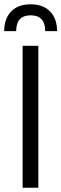

<svg xmlns="http://www.w3.org/2000/svg" viewBox="-31 -881 288 901"><path d="M236.8 -734.9H181.2Q181.2 -809.1 112.8 -809.1Q44.9 -809.1 44.9 -734.9H-11.2Q-11.2 -793.5 21.2 -827.1Q53.7 -860.8 112.8 -860.8Q171.9 -860.8 204.3 -827.1Q236.8 -793.5 236.8 -734.9ZM148.9 -666V0H75.2V-666Z"/></svg>

Font: Gidolinya
Style: Regular
Weight: 400
Version: Version 1.0.3